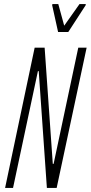

<svg xmlns="http://www.w3.org/2000/svg" viewBox="-20 -922 445 942"><path d="M5 0 150 -688H199L239 -118H243L364 -688H405L258 0H210L170 -573H166L44 0ZM265 -765 236 -896 237 -902H266L295 -796L370 -902H401L400 -896L315 -765Z"/></svg>

Font: Saira UltraCondensed ExtraLight
Style: Italic
Weight: 250
Width: 1
Italic angle: -12°
Designer: Hector Gatti with collaboration of the Omnibus-Type team
Foundry: Omnibus-Type
Version: Version 1.101